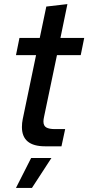

<svg xmlns="http://www.w3.org/2000/svg" viewBox="-20 -714 431 937"><path d="M87 -94Q87 -114 91 -133L156 -445H58L75 -529H174L206 -682L309 -694L275 -529H391L374 -445H258L195 -144Q192 -131 192 -121Q192 -100 206 -92Q220 -84 248 -84H298L280 0H200Q87 0 87 -94ZM132 57H231L136 203H58Z"/></svg>

Font: Mona Sans Medium
Style: Italic
Weight: 500
Italic angle: -11.7°
Designer: Deni Anggara
Foundry: GitHub
Version: Version 2.000